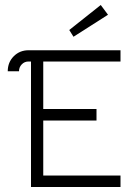

<svg xmlns="http://www.w3.org/2000/svg" viewBox="-20 -748 558 768"><path d="M412 -689 274 -601 257 -628 383 -728ZM94 -502Q78 -502 67 -490.5Q56 -479 56 -463H11Q11 -499 35 -523Q59 -547 94 -547H462V-502H153V-312H366V-266H153V-46H462V0H104V-502Z"/></svg>

Font: Bhavuka
Style: Regular
Weight: 400
Version: 2.94.0; ttfautohint (v1.2) -l 7 -r 28 -G 50 -x 13 -D deva -f